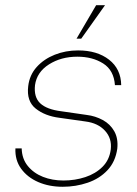

<svg xmlns="http://www.w3.org/2000/svg" viewBox="-20 -704 525 735"><path d="M348 -684H382L291 -556H273ZM220 11Q168 11 126.5 -7Q85 -25 61 -58Q37 -91 39 -136H63Q64 -96 86.5 -68.5Q109 -41 144.5 -27Q180 -13 223 -13Q267 -13 306.5 -26Q346 -39 372.5 -65.5Q399 -92 404 -132Q409 -174 382 -203.5Q355 -233 307 -239Q282 -243 257.5 -246Q233 -249 208 -253Q152 -260 116.5 -288.5Q81 -317 88 -374Q93 -417 120.5 -447.5Q148 -478 189.5 -494.5Q231 -511 279 -511Q352 -511 397.5 -475.5Q443 -440 444 -378H420Q416 -435 375 -461Q334 -487 276 -487Q214 -487 167.5 -457.5Q121 -428 114 -378Q109 -332 134 -308.5Q159 -285 215 -278Q239 -274 263.5 -271Q288 -268 312 -264Q345 -260 373.5 -244.5Q402 -229 417.5 -201.5Q433 -174 429 -135Q422 -85 391.5 -52.5Q361 -20 315.5 -4.5Q270 11 220 11Z"/></svg>

Font: Haskoy Thin
Style: Italic
Weight: 100
Designer: Ertekin Erdin
Foundry: Ertekin Erdin
Version: Version 2.000; ttfautohint (v1.8.4.7-5d5b)